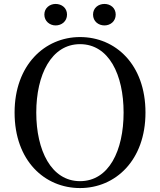

<svg xmlns="http://www.w3.org/2000/svg" viewBox="-20 -937 812 974"><path d="M262 -808C293 -808 320 -829 320 -863C320 -897 293 -917 262 -917C233 -917 205 -897 205 -863C205 -829 233 -808 262 -808ZM510 -808C540 -808 567 -829 567 -863C567 -897 540 -917 510 -917C479 -917 452 -897 452 -863C452 -829 479 -808 510 -808ZM386 17C566 17 718 -124 718 -366C718 -610 566 -749 386 -749C207 -749 54 -607 54 -366C54 -121 207 17 386 17ZM386 -18C240 -18 164 -174 164 -366C164 -557 240 -713 386 -713C533 -713 607 -557 607 -366C607 -174 533 -18 386 -18Z"/></svg>

Font: Source Han Serif CN Medium
Style: Regular
Weight: 500
Designer: Ryoko NISHIZUKA 西塚涼子 (kana & ideographs); Frank Grießhammer (Latin, Greek & Cyrillic); Wenlong ZHANG 张文龙 (bopomofo); San
Foundry: Adobe
Version: Version 2.002;hotconv 1.1.0;makeotfexe 2.6.0